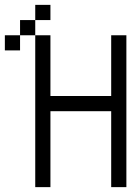

<svg xmlns="http://www.w3.org/2000/svg" viewBox="-20 -770 540 790"><path d="M187.5 -687.5V-750H125V-687.5H62.5V-625H0V-562.5H62.5V-625H125Q125 -625 125 0H187.5V-312.5H437.5V0H500Q500 0 500 -625H437.5Q437.5 -625 437.5 -375H187.5Q187.5 -375 187.5 -625H125V-687.5Z"/></svg>

Font: Unifont
Style: Regular
Weight: 500
Version: Version 15.1.04